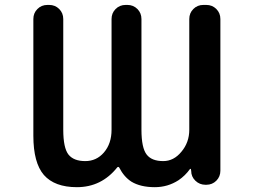

<svg xmlns="http://www.w3.org/2000/svg" viewBox="-20 -775 1040 784"><path d="M612.3 -10.7Q553.7 -10.7 516.6 -33.2Q486.3 -52.7 466.8 -90.8Q465.8 -92.8 463.4 -93.3Q460.9 -93.8 459 -91.8Q394.5 -10.7 293.9 -10.7Q203.1 -10.7 159.2 -60.5Q116.2 -110.4 116.2 -220.7V-697.3Q116.2 -721.7 132.8 -738.3Q149.4 -754.9 173.8 -754.9H180.7Q205.1 -754.9 221.7 -738.3Q238.3 -721.7 238.3 -697.3V-245.1Q238.3 -170.9 259.8 -143.6Q281.2 -117.2 328.1 -117.2Q374 -117.2 404.3 -152.3Q435.5 -188.5 435.5 -245.1V-697.3Q435.5 -721.7 452.1 -738.3Q468.8 -754.9 493.2 -754.9H500Q524.4 -754.9 541 -738.3Q557.6 -721.7 557.6 -697.3V-245.1Q557.6 -170.9 579.1 -143.6Q599.6 -117.2 646.5 -117.2Q689.5 -117.2 720.7 -155.3Q752.9 -193.4 752.9 -245.1V-697.3Q752.9 -721.7 769.5 -738.3Q786.1 -754.9 810.5 -754.9H822.3Q846.7 -754.9 863.3 -738.3Q879.9 -721.7 879.9 -697.3V-78.1Q879.9 -53.7 863.3 -37.1Q846.7 -20.5 822.3 -20.5H819.3Q794.9 -20.5 777.8 -37.1Q760.7 -53.7 760.7 -77.1L759.8 -83Q759.8 -85 758.3 -85.4Q756.8 -85.9 755.9 -85Q736.3 -57.6 709 -39.1Q665 -10.7 612.3 -10.7Z"/></svg>

Font: Rounded Mgen+ 2m medium
Style: Regular
Weight: 500
Designer: [Source Han Sans]
Ryoko NISHIZUKA  (kana & ideographs); Paul D. Hunt (Latin, Greek & Cyrillic); Wenlong ZHANG  (bopomofo
Version: Version 1.059.20150602